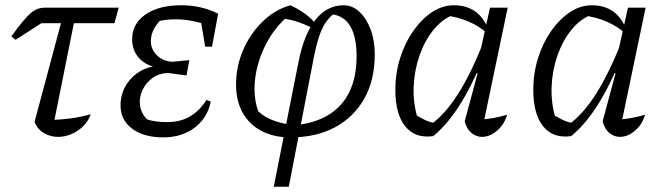

<svg xmlns="http://www.w3.org/2000/svg" viewBox="-20 -513 2523 728"><path d="M181 -31 169 -58Q209 -59 247.5 -64Q286 -69 324 -80Q314 -52 294 -33Q274 -14 249.5 -4Q225 6 200 6Q171 6 146.5 -8.5Q122 -23 111 -51L227 -484H272ZM39 -362 23 -375Q49 -411 67.5 -433Q86 -455 100 -466Q114 -477 126 -480.5Q138 -484 151 -484H430L414 -425H137Z M600 8Q525 8 481 -25Q437 -58 437 -114Q437 -150 452.5 -180.5Q468 -211 496 -232.5Q524 -254 560 -261Q524 -271 502.5 -298.5Q481 -326 481 -364Q481 -423 531.5 -458Q582 -493 667 -493Q704 -493 738.5 -485.5Q773 -478 807 -461L787 -410Q725 -435 668 -439Q611 -443 553 -426L603 -450Q579 -430 565.5 -406.5Q552 -383 552 -357Q552 -325 576.5 -302Q601 -279 636 -279L698 -285L687 -227L619 -236Q584 -236 558.5 -217.5Q533 -199 520 -171Q507 -143 511 -113Q515 -83 538 -60Q571 -50 614 -50Q663 -50 699.5 -71Q736 -92 763 -134L779 -128Q771 -87 746.5 -56.5Q722 -26 684 -9Q646 8 600 8ZM758 -336 737 -461H807L784 -336Z M1018 195 1112 -279Q1133 -384 1176.5 -438.5Q1220 -493 1283 -493Q1316 -493 1342.5 -468.5Q1369 -444 1385 -402Q1401 -360 1401 -307Q1401 -210 1361.5 -139.5Q1322 -69 1250.5 -30.5Q1179 8 1081 8Q1018 8 971.5 -16.5Q925 -41 900 -86Q875 -131 875 -192Q875 -261 902 -323.5Q929 -386 976 -431.5Q1023 -477 1081 -493L1104 -474Q1057 -446 1021 -397.5Q985 -349 965 -290.5Q945 -232 945 -174Q945 -154 948.5 -132.5Q952 -111 959 -91Q985 -67 1020 -55Q1055 -43 1096 -38Q1172 -45 1225 -77Q1278 -109 1305 -165Q1332 -221 1332 -300Q1332 -373 1308.5 -413Q1285 -453 1238 -459L1270 -478Q1229 -454 1207.5 -415.5Q1186 -377 1171 -301L1075 195ZM1178 -400Q1144 -418 1110 -429.5Q1076 -441 1040 -444L1081 -493Q1148 -462 1182 -417Z M1623 3Q1555 13 1517 -33.5Q1479 -80 1479 -172Q1479 -235 1497 -292.5Q1515 -350 1546.5 -395Q1578 -440 1617.5 -466.5Q1657 -493 1701 -493Q1795 -493 1831 -403L1829 -385Q1767 -442 1666 -455L1699 -457Q1656 -440 1623 -399Q1590 -358 1570.5 -302Q1551 -246 1548.5 -184Q1546 -122 1564 -63L1543 -85Q1566 -71 1587.5 -60Q1609 -49 1635 -45L1612 -40Q1720 -114 1815 -359L1833 -346Q1783 -214 1732.5 -130Q1682 -46 1623 3ZM1809 -25 1794 -59Q1825 -61 1850.5 -65.5Q1876 -70 1903 -78Q1895 -51 1879.5 -32.5Q1864 -14 1845.5 -4Q1827 6 1808 6Q1786 6 1768 -8.5Q1750 -23 1742 -53L1791 -235L1783 -237L1838 -484H1905Z M2146 3Q2078 13 2040 -33.5Q2002 -80 2002 -172Q2002 -235 2020 -292.5Q2038 -350 2069.5 -395Q2101 -440 2140.5 -466.5Q2180 -493 2224 -493Q2318 -493 2354 -403L2352 -385Q2290 -442 2189 -455L2222 -457Q2179 -440 2146 -399Q2113 -358 2093.5 -302Q2074 -246 2071.5 -184Q2069 -122 2087 -63L2066 -85Q2089 -71 2110.5 -60Q2132 -49 2158 -45L2135 -40Q2243 -114 2338 -359L2356 -346Q2306 -214 2255.5 -130Q2205 -46 2146 3ZM2332 -25 2317 -59Q2348 -61 2373.5 -65.5Q2399 -70 2426 -78Q2418 -51 2402.5 -32.5Q2387 -14 2368.5 -4Q2350 6 2331 6Q2309 6 2291 -8.5Q2273 -23 2265 -53L2314 -235L2306 -237L2361 -484H2428Z"/></svg>

Font: Piazzolla 24pt
Style: Italic
Weight: 400
Italic angle: -11.3°
Designer: Juan Pablo del Peral
Foundry: Huerta Tipografica
Version: Version 2.005